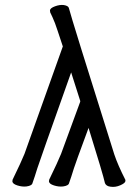

<svg xmlns="http://www.w3.org/2000/svg" viewBox="-20 -731 540 761"><path d="M418 9Q401 7 396 -5Q389 -38 331 -224Q277 -78 273 -64Q262 -28 254 -6Q252 5 230 8Q213 10 194 4Q175 -2 174 -12Q174 -15 175 -19Q210 -91 222 -121L298 -328V-331Q278 -394 262 -444Q133 -81 128 -64Q117 -28 109 -6Q107 5 85 8Q68 10 49 4Q30 -2 29 -12Q29 -15 30 -19Q65 -91 77 -121L229 -547Q203 -626 198 -639Q188 -664 179 -682Q178 -688 178 -690Q179 -699 198 -706Q217 -713 233 -711Q251 -708 253 -699Q262 -662 433 -119Q447 -77 477 -18V-13Q476 -5 456.5 3.5Q437 12 418 9Z"/></svg>

Font: LXGW WenKai Mono Lite
Style: Regular
Weight: 400
Monospace: yes
Designer: LXGW / Fontworks Inc.
Foundry: LXGW / Fontworks Inc.
Version: Version 1.520; June 14, 2025